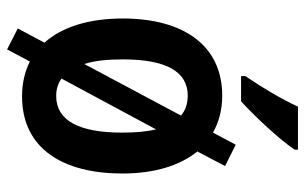

<svg xmlns="http://www.w3.org/2000/svg" viewBox="-179 -627 858 540"><g transform="rotate(90 250.0 -357.0)"><path d="M194 -618V-606H265C308 -645 375 -717 401 -757V-766H280C259 -721 230 -671 194 -618ZM119 52 153 -12C181 2 213 10 251 10C400 10 468 -108 468 -272C468 -364 445 -435 406 -483L447 -561L387 -591L353 -527C323 -544 288 -553 249 -553C107 -553 32 -443 32 -273C32 -180 55 -103 100 -53L60 22ZM147 -273C147 -395 181 -456 249 -456C271 -456 290 -450 305 -437L160 -165C151 -193 147 -229 147 -273ZM250 -86C231 -86 215 -91 201 -101L344 -367C350 -341 353 -310 353 -272C353 -150 319 -86 250 -86Z"/></g></svg>

Font: Noto Sans Mono ExtraCondensed SemiBold
Style: Regular
Weight: 600
Width: 2
Designer: Monotype Design Team
Foundry: Monotype Imaging Inc.
Version: Version 2.014